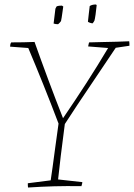

<svg xmlns="http://www.w3.org/2000/svg" viewBox="-20 -830 597 856"><path d="M105 6Q104 1 104 -13L206 -26Q209 -46 214.5 -85Q220 -124 226.5 -174Q233 -224 241 -279Q208 -366 173.5 -452Q139 -538 106 -616L25 -622Q25 -626 26 -631.5Q27 -637 30 -641Q57 -641 84 -641.5Q111 -642 134 -643Q162 -564 195.5 -474Q229 -384 261 -303Q315 -382 365 -459.5Q415 -537 462 -616L373 -623Q374 -627 375 -632.5Q376 -638 377 -641Q402 -642 435.5 -642.5Q469 -643 502 -644Q535 -645 556 -646Q557 -642 557 -636.5Q557 -631 557 -626L496 -617Q447 -543 386.5 -454Q326 -365 269 -277Q259 -202 251 -135.5Q243 -69 239 -30L347 -18Q347 -14 345.5 -9Q344 -4 343 0Q276 -1 221.5 0.5Q167 2 105 6ZM372 -733Q374 -751 376 -769.5Q378 -788 380 -803Q390 -810 408 -810L411 -807Q409 -785 406 -764.5Q403 -744 401 -738Q400 -736 397.5 -732Q395 -728 393 -726Q389 -726 382.5 -728Q376 -730 372 -733ZM219 -725 227 -791Q228 -794 230 -797Q232 -800 233 -802Q241 -805 256 -805L262 -801Q261 -794 259 -779.5Q257 -765 255 -752Q253 -739 252 -736Q250 -733 246 -728.5Q242 -724 239 -722Q228 -722 219 -725Z"/></svg>

Font: Labrada ExtraLight
Style: Italic
Weight: 200
Italic angle: -7°
Designer: Mercedes Jáuregui
Foundry: Omnibus-Type Team
Version: Version 1.000; ttfautohint (v1.8.4.7-5d5b)